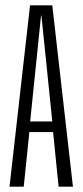

<svg xmlns="http://www.w3.org/2000/svg" viewBox="-20 -696 310 716"><path d="M15.5 0H68.5L89.5 -203.5H178L198.5 0H252L175 -676H92ZM92.5 -243 133 -637.5H134.5L175 -243Z"/></svg>

Font: Anybody ExtraCondensed Light
Style: Regular
Weight: 300
Width: 2
Version: Version 1.113;gftools[0.9.25]